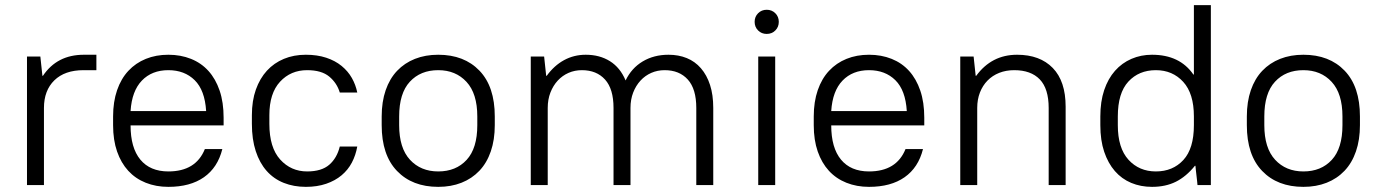

<svg xmlns="http://www.w3.org/2000/svg" viewBox="-20 -720 5366 747"><path d="M85 -500H137L145 -425H147Q202 -507 306 -507H355V-447H305Q232 -447 191.5 -407.5Q151 -368 151 -300V0H85Z M635 7Q587 7 547 -9Q507 -25 479 -55.5Q451 -86 435.5 -130.5Q420 -175 420 -233V-267Q420 -324 435.5 -369Q451 -414 479.5 -444.5Q508 -475 547.5 -491Q587 -507 635 -507Q683 -507 723 -491Q763 -475 791 -444Q819 -413 834.5 -367.5Q850 -322 850 -262V-232H488Q488 -145 526 -99Q564 -53 635 -53Q742 -53 777 -140H845Q827 -68 773.5 -30.5Q720 7 635 7ZM635 -447Q571 -447 532 -406.5Q493 -366 488 -288H782Q777 -369 737.5 -408Q698 -447 635 -447Z M1170 7Q1123 7 1084 -8.5Q1045 -24 1017.5 -55Q990 -86 975 -132Q960 -178 960 -238V-272Q960 -328 975.5 -371.5Q991 -415 1018.5 -445Q1046 -475 1084.5 -491Q1123 -507 1170 -507Q1214 -507 1249 -495.5Q1284 -484 1309 -463.5Q1334 -443 1349 -416.5Q1364 -390 1370 -360H1302Q1291 -397 1261 -422Q1231 -447 1175 -447Q1111 -447 1069.5 -402Q1028 -357 1028 -272V-238Q1028 -146 1070 -99.5Q1112 -53 1175 -53Q1231 -53 1261 -79Q1291 -105 1302 -150H1370Q1364 -116 1349 -87.5Q1334 -59 1309 -38Q1284 -17 1249 -5Q1214 7 1170 7Z M1685 7Q1584 7 1524.5 -55Q1465 -117 1465 -233V-267Q1465 -324 1480.5 -369Q1496 -414 1525 -444.5Q1554 -475 1594.5 -491Q1635 -507 1685 -507Q1786 -507 1845.5 -445Q1905 -383 1905 -267V-233Q1905 -176 1889.5 -131Q1874 -86 1845 -55.5Q1816 -25 1775.5 -9Q1735 7 1685 7ZM1685 -53Q1754 -53 1795.5 -98Q1837 -143 1837 -233V-267Q1837 -356 1795 -401.5Q1753 -447 1685 -447Q1616 -447 1574.5 -402Q1533 -357 1533 -267V-233Q1533 -144 1575 -98.5Q1617 -53 1685 -53Z M2045 -500H2097L2105 -425H2107Q2136 -465 2174.5 -486Q2213 -507 2259 -507Q2313 -507 2353 -482Q2393 -457 2414 -407Q2437 -455 2480.5 -481Q2524 -507 2581 -507Q2620 -507 2652 -494Q2684 -481 2707 -454.5Q2730 -428 2742.5 -389.5Q2755 -351 2755 -300V0H2689V-300Q2689 -374 2656 -410.5Q2623 -447 2566 -447Q2538 -447 2514 -436.5Q2490 -426 2472 -406.5Q2454 -387 2443.5 -360Q2433 -333 2433 -300V0H2367V-300Q2367 -374 2334 -410.5Q2301 -447 2244 -447Q2216 -447 2192 -436.5Q2168 -426 2150 -406.5Q2132 -387 2121.5 -360Q2111 -333 2111 -300V0H2045Z M2930 -500H2996V0H2930ZM2963 -588Q2943 -588 2929.5 -601.5Q2916 -615 2916 -635Q2916 -655 2929.5 -668.5Q2943 -682 2963 -682Q2983 -682 2996.5 -668.5Q3010 -655 3010 -635Q3010 -615 2996.5 -601.5Q2983 -588 2963 -588Z M3361 7Q3313 7 3273 -9Q3233 -25 3205 -55.5Q3177 -86 3161.5 -130.5Q3146 -175 3146 -233V-267Q3146 -324 3161.5 -369Q3177 -414 3205.5 -444.5Q3234 -475 3273.5 -491Q3313 -507 3361 -507Q3409 -507 3449 -491Q3489 -475 3517 -444Q3545 -413 3560.5 -367.5Q3576 -322 3576 -262V-232H3214Q3214 -145 3252 -99Q3290 -53 3361 -53Q3468 -53 3503 -140H3571Q3553 -68 3499.5 -30.5Q3446 7 3361 7ZM3361 -447Q3297 -447 3258 -406.5Q3219 -366 3214 -288H3508Q3503 -369 3463.5 -408Q3424 -447 3361 -447Z M3716 -500H3768L3776 -425H3778Q3838 -507 3937 -507Q4026 -507 4076 -455.5Q4126 -404 4126 -305V0H4060V-300Q4060 -375 4025.5 -411Q3991 -447 3926 -447Q3894 -447 3867.5 -436.5Q3841 -426 3822 -406.5Q3803 -387 3792.5 -360Q3782 -333 3782 -300V0H3716Z M4462 7Q4418 7 4381 -8.5Q4344 -24 4317.5 -54.5Q4291 -85 4276 -129.5Q4261 -174 4261 -233V-267Q4261 -325 4276 -369.5Q4291 -414 4318 -444.5Q4345 -475 4382 -491Q4419 -507 4462 -507Q4570 -507 4623 -430H4625V-700H4691V0H4639Q4639 -5 4637.5 -15.5Q4636 -26 4635 -37.5Q4634 -49 4632.5 -59.5Q4631 -70 4631 -75H4629Q4595 -33 4555 -13Q4515 7 4462 7ZM4477 -53Q4543 -53 4584 -97.5Q4625 -142 4625 -233V-267Q4625 -356 4583.5 -401.5Q4542 -447 4477 -447Q4411 -447 4370 -402.5Q4329 -358 4329 -267V-233Q4329 -144 4370.5 -98.5Q4412 -53 4477 -53Z M5051 7Q4950 7 4890.5 -55Q4831 -117 4831 -233V-267Q4831 -324 4846.5 -369Q4862 -414 4891 -444.5Q4920 -475 4960.5 -491Q5001 -507 5051 -507Q5152 -507 5211.5 -445Q5271 -383 5271 -267V-233Q5271 -176 5255.5 -131Q5240 -86 5211 -55.5Q5182 -25 5141.5 -9Q5101 7 5051 7ZM5051 -53Q5120 -53 5161.5 -98Q5203 -143 5203 -233V-267Q5203 -356 5161 -401.5Q5119 -447 5051 -447Q4982 -447 4940.5 -402Q4899 -357 4899 -267V-233Q4899 -144 4941 -98.5Q4983 -53 5051 -53Z"/></svg>

Font: PT Root UI
Style: Regular
Weight: 400
Designer: Vitaly Kuzmin
Foundry: ParaType Ltd.
Version: Version 2.001G